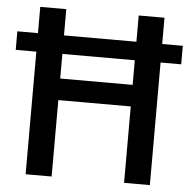

<svg xmlns="http://www.w3.org/2000/svg" viewBox="-51 -765 810 816"><g transform="rotate(5 353.5 -357.0)"><path d="M88 0H199V-326H508V0H618V-523H706V-602H618V-714H508V-602H199V-714H88V-602H0V-523H88ZM199 -418V-523H508V-418Z"/></g></svg>

Font: Noto Sans Thai Medium
Style: Regular
Weight: 500
Designer: Monotype Design Team
Foundry: Monotype Imaging Inc.
Version: Version 1.901